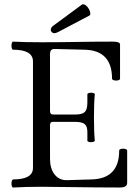

<svg xmlns="http://www.w3.org/2000/svg" viewBox="-20 -857 642 881"><path d="M32.7 -14.6Q32.7 -22 34.7 -27.6Q36.6 -33.2 40 -33.7Q131.3 -33.7 131.3 -86.4V-575.2Q131.3 -628.9 40 -628.9Q36.6 -628.9 34.7 -634.3Q32.7 -639.6 32.7 -647Q32.7 -654.8 34.7 -660.4Q36.6 -666 40 -666Q92.3 -663.1 170.4 -663.1Q224.6 -663.1 265.1 -663.6Q305.7 -664.1 333 -664.6Q414.1 -666 495.6 -666Q514.2 -666 522.5 -662.8Q530.8 -659.7 530.8 -652.8V-496.1Q530.8 -491.7 525.4 -489.5Q520 -487.3 512.7 -487.3Q505.4 -487.3 499.8 -489.7Q494.1 -492.2 494.1 -496.1Q494.1 -626 368.2 -628.9L229.5 -632.3Q209.5 -632.3 209.5 -608.9V-347.7Q209.5 -331.5 223.1 -331.5H323.7Q346.7 -331.5 358.9 -336.7Q371.1 -341.8 376 -354Q380.9 -366.2 380.9 -388.7V-424.8Q380.9 -427.7 386.2 -429.7Q391.6 -431.6 398.4 -431.6Q405.3 -431.6 410.2 -429.7Q415 -427.7 415 -424.8Q411.1 -384.3 411.1 -318.4Q411.1 -252 415 -211.4Q415 -208.5 409.7 -206.5Q404.3 -204.6 397.5 -204.6Q390.6 -204.6 385.7 -206.5Q380.9 -208.5 380.9 -211.4V-251.5Q380.9 -278.3 367.9 -288.1Q355 -297.9 323.7 -297.9H221.7Q209.5 -297.9 209.5 -282.7V-127.9Q209.5 -83.5 230.2 -56.9Q251 -30.3 285.6 -30.3L400.4 -33.7Q526.9 -37.1 526.9 -166Q526.9 -170.4 532.2 -172.6Q537.6 -174.8 544.9 -174.8Q552.2 -174.8 557.9 -172.4Q563.5 -169.9 563.5 -166V-18.1Q563.5 -6.8 554.9 -1.7Q546.4 3.4 527.8 3.4Q468.3 3.4 423.6 2.9Q378.9 2.4 349.1 2Q230 0 170.4 0Q101.1 0 40 3.4Q36.6 3.4 34.7 -2Q32.7 -7.3 32.7 -14.6ZM245.6 -709.5Q235.8 -704.6 229.5 -704.6Q221.2 -704.6 215.3 -712.4Q212.9 -716.3 212.9 -719.7Q212.9 -725.1 216.1 -730.2Q219.2 -735.4 224.1 -738.8L356 -835.9Q357.9 -837.4 361.3 -837.4Q366.7 -837.4 372.8 -833.3Q378.9 -829.1 384.3 -821.3Q389.2 -814.5 391.8 -806.9Q394.5 -799.3 394.5 -793.9Q394.5 -788.1 391.1 -786.1Z"/></svg>

Font: JuniusX
Style: Regular
Weight: 400
Designer: Peter S. Baker
Foundry: Briery Creek Software
Version: Version 1.004